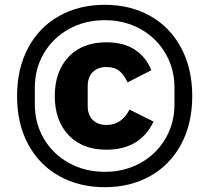

<svg xmlns="http://www.w3.org/2000/svg" viewBox="-20 -766 871 799"><path d="M51 -366Q51 -481 97.5 -567.5Q144 -654 227 -700Q310 -746 416 -746Q522 -746 604.5 -700Q687 -654 733.5 -567.5Q780 -481 780 -366Q780 -251 733.5 -165Q687 -79 604.5 -33Q522 13 416 13Q310 13 227 -33Q144 -79 97.5 -165Q51 -251 51 -366ZM706 -331V-402Q706 -480 668.5 -544Q631 -608 565 -645Q499 -682 416 -682Q333 -682 266.5 -645Q200 -608 162.5 -544Q125 -480 125 -402V-331Q125 -253 162.5 -189Q200 -125 266.5 -88Q333 -51 416 -51Q499 -51 565 -88Q631 -125 668.5 -189Q706 -253 706 -331ZM208 -366Q208 -469 265.5 -529.5Q323 -590 423 -590Q495 -590 541.5 -559Q588 -528 610 -474L511 -423Q496 -455 476.5 -471Q457 -487 423 -487Q387 -487 366 -466Q345 -445 345 -408V-324Q345 -288 366 -267Q387 -246 423 -246Q486 -246 519 -310L619 -260Q563 -143 423 -143Q323 -143 265.5 -203.5Q208 -264 208 -366Z"/></svg>

Font: IBM Plex Sans JP
Style: Bold
Weight: 700
Designer: Mike Abbink; Paul van der Laan; Pieter van Rosmalen; Wujin Sim; Yejin Wi; Jinhee Kim; Boomi Park; Yona Kim; Kichan Ma
Foundry: Sandoll Inc.
Version: Version 1.001